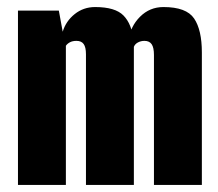

<svg xmlns="http://www.w3.org/2000/svg" viewBox="-20 -525 619 545"><path d="M31 0V-495H147L158 -435Q167 -465 192 -485Q217 -505 250 -505Q307 -505 330.5 -481Q354 -457 359 -411H345Q350 -450 377.5 -477.5Q405 -505 444 -505Q509 -505 531 -472.5Q553 -440 553 -376V0H417V-369Q417 -390 410.5 -399.5Q404 -409 390 -409Q380 -409 371.5 -404.5Q363 -400 360 -392V0H224V-371Q224 -391 217.5 -400Q211 -409 197 -409Q186 -409 178.5 -405Q171 -401 167 -395V0Z"/></svg>

Font: Alumni Sans Thin ExtraBold
Style: Regular
Weight: 800
Version: Version 1.018